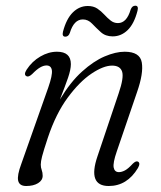

<svg xmlns="http://www.w3.org/2000/svg" viewBox="-20 -628 551 657"><path d="M71 -367Q60 -372 71 -389.5Q89.5 -418 117.8 -434.5Q146 -451 175 -451Q222.5 -451 222.5 -408.5Q222.5 -390 212.8 -361.8Q203 -333.5 185 -287.5Q221 -347.5 260.8 -383.2Q300.5 -419 338.2 -435Q376 -451 406.5 -451Q459 -451 465.2 -414.2Q471.5 -377.5 449 -313L379.5 -109.5Q366 -70.5 369 -54.8Q372 -39 387 -39Q396.5 -39 407.8 -45Q419 -51 434.5 -68Q445.5 -78.5 452 -75Q461.5 -70 452 -53Q415 8.5 352 8.5Q279 8.5 313.5 -93L386 -308.5Q404.5 -362.5 397.8 -383Q391 -403.5 363.5 -403.5Q334 -403.5 293 -376Q252 -348.5 211.8 -294Q171.5 -239.5 144 -157.5Q128.5 -110.5 124 -92.8Q119.5 -75 119.5 -65Q119.5 -54.5 122.8 -46Q126 -37.5 126 -26.5Q126 -11 110.2 -1.2Q94.5 8.5 69.5 8.5Q46.5 8.5 42.2 -9.5Q38 -27.5 53 -67.5L145 -328Q160 -371 157.5 -387.5Q155 -404 139 -404Q129 -404 117.2 -397.2Q105.5 -390.5 90 -374.5Q78 -363.5 71 -367ZM365.5 -503.5Q341 -503.5 325 -518Q309 -532.5 295.2 -547Q281.5 -561.5 263.5 -561.5Q233 -561.5 219 -515.5Q214.5 -502.5 203.5 -502.5Q191.5 -502.5 195.5 -519.5Q207 -563.5 229.2 -585.5Q251.5 -607.5 280.5 -607.5Q299.5 -607.5 312.8 -598.8Q326 -590 336.8 -578.2Q347.5 -566.5 358.5 -557.8Q369.5 -549 383.5 -549Q413.5 -549 427 -595Q432 -608.5 443 -608.5Q455 -608.5 450.5 -591Q439 -546.5 416.8 -525Q394.5 -503.5 365.5 -503.5Z"/></svg>

Font: Fraunces 72pt S050 Light
Style: Italic
Weight: 300
Italic angle: -16°
Version: Version 1.000; ttfautohint (v1.8.3)